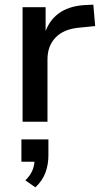

<svg xmlns="http://www.w3.org/2000/svg" viewBox="-20 -523 443 825"><path d="M77 0V-492H176V-375H171Q188 -432 230.5 -464Q273 -496 340 -501L381 -503L389 -411L319 -404Q254 -398 219 -362Q184 -326 184 -267V0ZM132 282 89 252Q112 229 120.5 206Q129 183 129 158L152 172H72V76H188V144Q188 185 175 219.5Q162 254 132 282Z"/></svg>

Font: NunitoSans_10ptSemiBold
Style: Regular
Weight: 600
Designer: Vernon Adams
Foundry: Vernon Adams
Version: Version 3.101;gftools[0.9.27]